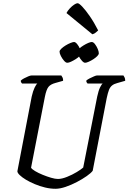

<svg xmlns="http://www.w3.org/2000/svg" viewBox="-20 -1173 798 1193"><path d="M325 0Q293 0 260 -8Q227 -16 196 -29Q165 -42 141 -56.5Q117 -71 102.5 -85Q88 -99 88 -109L177 -573Q185 -608 195 -628.5Q205 -649 212 -654H117Q115 -656 112 -660.5Q109 -665 109 -672Q116 -679 129 -686Q142 -693 155.5 -698.5Q169 -704 175 -704H361Q364 -700 368.5 -691.5Q373 -683 372 -671L326 -658Q295 -650 281.5 -633.5Q268 -617 259 -572L173 -131Q178 -122 198 -110Q218 -98 245 -87Q272 -76 297.5 -68.5Q323 -61 340 -61Q364 -61 396.5 -74Q429 -87 457 -104Q485 -121 497 -132L584 -573Q592 -610 601.5 -629.5Q611 -649 618 -654H524Q522 -656 519 -660.5Q516 -665 516 -672Q523 -679 537 -686Q551 -693 564 -698.5Q577 -704 582 -704H747Q750 -700 754 -692Q758 -684 758 -671L709 -657Q689 -652 676.5 -642Q664 -632 657 -614Q650 -596 643 -563L556 -112Q546 -98 519 -79Q492 -60 457.5 -42Q423 -24 388 -12Q353 0 325 0ZM509 -783Q500 -783 489 -795.5Q478 -808 469 -824.5Q460 -841 460 -852Q460 -860 471.5 -870.5Q483 -881 498.5 -890.5Q514 -900 528 -906Q542 -912 550 -912Q560 -912 570 -899Q580 -886 587 -869.5Q594 -853 594 -842Q594 -834 584 -824Q574 -814 560 -805Q546 -796 531.5 -789.5Q517 -783 509 -783ZM398 -783Q389 -783 378 -795.5Q367 -808 358.5 -824.5Q350 -841 350 -852Q350 -860 361 -870.5Q372 -881 387.5 -890.5Q403 -900 418 -906Q433 -912 440 -912Q449 -912 459.5 -899Q470 -886 477 -869.5Q484 -853 484 -842Q484 -834 474 -824Q464 -814 449.5 -805Q435 -796 421 -789.5Q407 -783 398 -783ZM554 -960 393 -1092Q400 -1106 413.5 -1120.5Q427 -1135 440.5 -1144Q454 -1153 462 -1153Q471 -1153 491 -1132Q511 -1111 537.5 -1073Q564 -1035 590 -984Q586 -980 576 -971.5Q566 -963 554 -960Z"/></svg>

Font: Texturina Medium 12pt
Style: Italic
Weight: 400
Italic angle: -11°
Version: Version 1.002